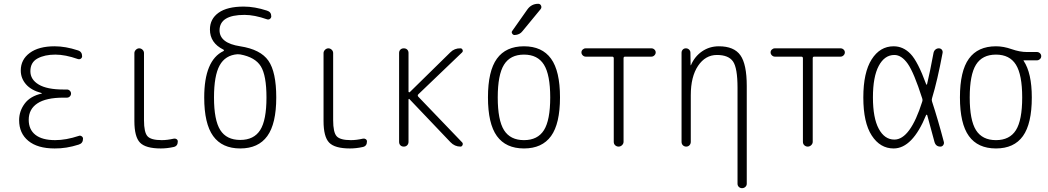

<svg xmlns="http://www.w3.org/2000/svg" viewBox="-20 -775 5540 1015"><path d="M200.2 -280.3Q201.2 -280.3 201.2 -281.2Q201.2 -283.2 199.2 -283.2Q144.5 -297.9 117.2 -329.6Q89.8 -361.3 89.8 -402.3Q89.8 -460 137.2 -495.1Q184.6 -530.3 268.6 -530.3Q326.2 -530.3 391.6 -508.8Q414.1 -502 414.1 -477.5Q414.1 -469.7 407.2 -464.8Q400.4 -460 391.6 -462.9Q325.2 -486.3 272.5 -486.3Q215.8 -486.3 178.2 -465.8Q140.6 -445.3 140.6 -398.4Q140.6 -354.5 184.6 -328.1Q228.5 -301.8 315.4 -301.8H334Q342.8 -301.8 349.1 -295.4Q355.5 -289.1 355.5 -280.3Q355.5 -271.5 349.1 -265.1Q342.8 -258.8 334 -258.8H315.4Q223.6 -258.8 177.7 -228.5Q131.8 -198.2 131.8 -141.6Q131.8 -89.8 167.5 -62Q203.1 -34.2 271.5 -34.2Q329.1 -34.2 396.5 -56.6Q404.3 -59.6 411.6 -54.7Q418.9 -49.8 418.9 -42Q418.9 -17.6 396.5 -10.7Q330.1 10.7 268.6 9.8Q178.7 9.8 129.9 -30.3Q81.1 -70.3 81.1 -139.6Q81.1 -187.5 110.4 -227.1Q139.6 -266.6 200.2 -280.3Z M830.1 9.8Q750 9.8 720.2 -21Q690.4 -51.8 690.4 -134.8V-494.1Q690.4 -503.9 698.2 -511.7Q706.1 -519.5 715.8 -519.5Q725.6 -519.5 733.4 -512.2Q741.2 -504.9 741.2 -494.1V-139.6Q741.2 -75.2 759.8 -54.7Q778.3 -34.2 835 -34.2Q864.3 -34.2 898.4 -42Q906.2 -43.9 913.1 -39.6Q919.9 -35.2 919.9 -27.3Q919.9 -2.9 898.4 2Q863.3 9.8 830.1 9.8Z M1235.4 -488.3Q1170.9 -483.4 1141.1 -429.2Q1111.3 -375 1111.3 -259.8Q1111.3 -139.6 1144.5 -87.4Q1177.7 -35.2 1250 -35.2Q1322.3 -35.2 1355.5 -87.4Q1388.7 -139.6 1388.7 -259.8Q1388.7 -376 1358.9 -424.3Q1329.1 -472.7 1250 -487.3Q1245.1 -488.3 1235.4 -488.3ZM1059.6 -259.8Q1059.6 -456.1 1161.1 -504.9Q1167 -508.8 1161.1 -512.7Q1089.8 -547.9 1089.8 -619.1Q1089.8 -674.8 1135.3 -707.5Q1180.7 -740.2 1268.6 -740.2Q1326.2 -740.2 1391.6 -718.8Q1414.1 -711.9 1414.1 -688.5Q1414.1 -680.7 1407.2 -675.3Q1400.4 -669.9 1391.6 -672.9Q1325.2 -696.3 1272.5 -696.3Q1141.6 -696.3 1140.6 -615.2Q1140.6 -546.9 1250 -530.3Q1357.4 -513.7 1398.9 -454.1Q1440.4 -394.5 1440.4 -259.8Q1440.4 -121.1 1393.1 -55.7Q1345.7 9.8 1250 9.8Q1154.3 9.8 1106.9 -55.7Q1059.6 -121.1 1059.6 -259.8Z M1830.1 9.8Q1750 9.8 1720.2 -21Q1690.4 -51.8 1690.4 -134.8V-494.1Q1690.4 -503.9 1698.2 -511.7Q1706.1 -519.5 1715.8 -519.5Q1725.6 -519.5 1733.4 -512.2Q1741.2 -504.9 1741.2 -494.1V-139.6Q1741.2 -75.2 1759.8 -54.7Q1778.3 -34.2 1835 -34.2Q1864.3 -34.2 1898.4 -42Q1906.2 -43.9 1913.1 -39.6Q1919.9 -35.2 1919.9 -27.3Q1919.9 -2.9 1898.4 2Q1863.3 9.8 1830.1 9.8Z M2089.8 -25.4V-495.1Q2089.8 -505.9 2096.7 -512.7Q2103.5 -519.5 2114.7 -519.5Q2126 -519.5 2132.8 -512.7Q2139.6 -505.9 2139.6 -495.1V-291Q2139.6 -289.1 2141.6 -287.6Q2143.6 -286.1 2146.5 -288.1L2360.4 -498Q2382.8 -520.5 2414.1 -519.5Q2421.9 -519.5 2425.3 -511.7Q2428.7 -503.9 2422.9 -498L2191.4 -276.4Q2185.5 -270.5 2191.4 -263.7L2422.9 -22.5Q2428.7 -16.6 2425.3 -8.3Q2421.9 0 2414.1 0Q2383.8 0 2361.3 -23.4L2144.5 -251Q2143.6 -252.9 2141.6 -252Q2139.6 -251 2139.6 -249V-25.4Q2139.6 -14.6 2132.8 -7.3Q2126 0 2114.7 0Q2103.5 0 2096.7 -6.8Q2089.8 -13.7 2089.8 -25.4Z M2855.5 -433.1Q2822.3 -486.3 2750 -486.3Q2677.7 -486.3 2644.5 -433.1Q2611.3 -379.9 2611.3 -259.8Q2611.3 -139.6 2644.5 -86.9Q2677.7 -34.2 2750 -34.2Q2822.3 -34.2 2855.5 -86.9Q2888.7 -139.6 2888.7 -259.8Q2888.7 -379.9 2855.5 -433.1ZM2893.1 -55.7Q2845.7 9.8 2750 9.8Q2654.3 9.8 2606.9 -55.7Q2559.6 -121.1 2559.6 -260.3Q2559.6 -399.4 2606.9 -464.8Q2654.3 -530.3 2750 -530.3Q2845.7 -530.3 2893.1 -464.8Q2940.4 -399.4 2940.4 -260.3Q2940.4 -121.1 2893.1 -55.7ZM2767.6 -724.6Q2789.1 -754.9 2825.2 -754.9Q2835.9 -754.9 2840.3 -745.1Q2844.7 -735.4 2837.9 -726.6L2742.2 -610.4Q2727.5 -590.8 2700.2 -589.8Q2692.4 -589.8 2687.5 -597.7Q2682.6 -605.5 2688.5 -612.3Z M3076.2 -475.6Q3067.4 -475.6 3060.5 -482.4Q3053.7 -489.3 3053.7 -498Q3053.7 -506.8 3060.5 -513.2Q3067.4 -519.5 3076.2 -519.5H3423.8Q3432.6 -519.5 3439.5 -513.2Q3446.3 -506.8 3446.3 -498Q3446.3 -489.3 3439.5 -482.4Q3432.6 -475.6 3423.8 -475.6H3284.2Q3276.4 -475.6 3276.4 -466.8V-25.4Q3276.4 -15.6 3268.6 -7.8Q3260.7 0 3250 0Q3240.2 0 3232.4 -6.8Q3224.6 -13.7 3224.6 -25.4V-466.8Q3224.6 -475.6 3215.8 -475.6Z M3607.4 0Q3597.7 0 3590.3 -6.8Q3583 -13.7 3583 -25.4V-496.1Q3583 -505.9 3589.4 -512.7Q3595.7 -519.5 3606 -519.5Q3616.2 -519.5 3623 -512.7Q3629.9 -505.9 3629.9 -496.1L3630.9 -430.7Q3630.9 -429.7 3631.8 -429.7Q3632.8 -429.7 3632.8 -430.7Q3652.3 -476.6 3691.4 -503.4Q3730.5 -530.3 3780.3 -530.3Q3860.4 -530.3 3894 -482.9Q3927.7 -435.5 3927.7 -320.3V196.3Q3927.7 206.1 3920.4 212.9Q3913.1 219.7 3902.8 219.7Q3892.6 219.7 3885.7 212.9Q3878.9 206.1 3878.9 196.3V-310.5Q3878.9 -416 3855 -450.2Q3831.1 -484.4 3770 -484.4Q3709 -484.4 3670.4 -427.2Q3631.8 -370.1 3631.8 -271.5V-25.4Q3631.8 -14.6 3625 -7.3Q3618.2 0 3607.4 0Z M4076.2 -475.6Q4067.4 -475.6 4060.5 -482.4Q4053.7 -489.3 4053.7 -498Q4053.7 -506.8 4060.5 -513.2Q4067.4 -519.5 4076.2 -519.5H4423.8Q4432.6 -519.5 4439.5 -513.2Q4446.3 -506.8 4446.3 -498Q4446.3 -489.3 4439.5 -482.4Q4432.6 -475.6 4423.8 -475.6H4284.2Q4276.4 -475.6 4276.4 -466.8V-25.4Q4276.4 -15.6 4268.6 -7.8Q4260.7 0 4250 0Q4240.2 0 4232.4 -6.8Q4224.6 -13.7 4224.6 -25.4V-466.8Q4224.6 -475.6 4215.8 -475.6Z M4708 -484.4Q4656.2 -484.4 4625.5 -426.8Q4594.7 -369.1 4594.7 -260.3Q4594.7 -151.4 4625.5 -94.2Q4656.2 -37.1 4708 -37.1Q4792 -37.1 4855.5 -238.3Q4858.4 -246.1 4855.5 -253.9Q4811.5 -391.6 4778.8 -438Q4746.1 -484.4 4708 -484.4ZM4704.1 9.8Q4632.8 9.8 4588.4 -58.6Q4543.9 -127 4543.9 -259.8Q4543.9 -391.6 4587.9 -460.9Q4631.8 -530.3 4704.1 -530.3Q4754.9 -530.3 4793.5 -490.2Q4832 -450.2 4876 -330.1Q4878.9 -324.2 4880.9 -330.1Q4896.5 -395.5 4915 -495.1Q4917 -505.9 4924.8 -512.7Q4932.6 -519.5 4942.9 -519.5Q4953.1 -519.5 4959 -512.2Q4964.8 -504.9 4962.9 -495.1Q4935.5 -348.6 4907.2 -255.9Q4904.3 -247.1 4907.2 -238.3Q4939.5 -139.6 4969.7 -24.4Q4971.7 -15.6 4966.3 -7.8Q4960.9 0 4951.2 0Q4926.8 0 4919.9 -25.4Q4891.6 -131.8 4881.8 -166Q4880.9 -168 4878.9 -168.5Q4877 -168.9 4876 -167Q4803.7 9.8 4704.1 9.8Z M5350.6 -433.1Q5317.4 -486.3 5245.1 -486.3Q5172.9 -486.3 5139.6 -433.1Q5106.4 -379.9 5106.4 -259.8Q5106.4 -139.6 5139.6 -86.9Q5172.9 -34.2 5245.1 -34.2Q5317.4 -34.2 5350.6 -86.9Q5383.8 -139.6 5383.8 -259.8Q5383.8 -379.9 5350.6 -433.1ZM5245.1 -530.3Q5285.2 -530.3 5328.1 -515.1Q5371.1 -500 5409.2 -500H5461.9Q5470.7 -500 5477.5 -493.7Q5484.4 -487.3 5484.4 -478Q5484.4 -468.8 5477.5 -462.4Q5470.7 -456.1 5461.9 -456.1H5391.6Q5390.6 -456.1 5390.6 -455.1Q5390.6 -454.1 5391.1 -454.1Q5391.6 -454.1 5391.6 -453.1Q5434.6 -388.7 5434.6 -259.8Q5434.6 -121.1 5387.7 -55.7Q5340.8 9.8 5245.1 9.8Q5149.4 9.8 5102.1 -55.7Q5054.7 -121.1 5054.7 -260.3Q5054.7 -399.4 5102.1 -464.8Q5149.4 -530.3 5245.1 -530.3Z"/></svg>

Font: Rounded Mgen+ 2m light
Style: Regular
Weight: 200
Designer: [Source Han Sans]
Ryoko NISHIZUKA  (kana & ideographs); Paul D. Hunt (Latin, Greek & Cyrillic); Wenlong ZHANG  (bopomofo
Version: Version 1.059.20150602